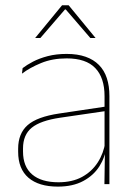

<svg xmlns="http://www.w3.org/2000/svg" viewBox="-20 -700 509 730"><path d="M377 0 379 -128 377.5 -131.5V-292V-334.5Q377.5 -404.5 342.2 -441.2Q307 -478 233.5 -478Q179 -478 136 -460.2Q93 -442.5 63.5 -420L66 -441Q81.5 -453 105.2 -465.5Q129 -478 161.2 -486.5Q193.5 -495 233.5 -495Q275 -495 305.5 -484.2Q336 -473.5 356.2 -453Q376.5 -432.5 386.2 -402.8Q396 -373 396 -335V0ZM200 9.5Q127.5 9.5 88.2 -24.2Q49 -58 49 -123V-134.5Q49 -192.5 85 -224.2Q121 -256 205.5 -268.5L386.5 -295.5L387 -278.5L209 -252.5Q134 -241.5 100.8 -214.5Q67.5 -187.5 67.5 -135.5V-124Q67.5 -66.5 102.2 -36.8Q137 -7 202.5 -7Q254.5 -7 291.8 -27.2Q329 -47.5 351.5 -82.2Q374 -117 380.5 -160.5L390 -142H384Q380 -102.5 358 -67.8Q336 -33 296.5 -11.8Q257 9.5 200 9.5ZM216 -680H241L343 -556V-555.5H323.5L230 -664H227L133.5 -555.5H114V-556Z"/></svg>

Font: Anek Telugu Thin
Style: Regular
Weight: 250
Version: Version 1.003